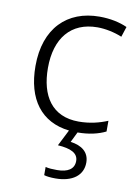

<svg xmlns="http://www.w3.org/2000/svg" viewBox="-87 -601 651 899"><g transform="rotate(10 238.0 -151.0)"><path d="M370 142C370 92 334 66 281 59L305 10C359 10 404 -1 438 -18V-69C400 -53 354 -41 301 -41C174 -41 116 -131 116 -264C116 -405 186 -491 312 -491C349 -491 393 -482 429 -467L445 -516C410 -532 364 -542 313 -542C160 -542 57 -443 57 -263C57 -104 131 -7 264 8L225 85C286 89 322 105 322 143C322 182 291 200 241 200C219 200 201 199 186 195V234C199 238 217 240 240 240C321 240 370 203 370 142Z"/></g></svg>

Font: Noto Sans Sinhala UI Light
Style: Regular
Weight: 300
Designer: Jelle Bosma - Monotype Design Team
Foundry: Monotype Imaging Inc.
Version: Version 2.006